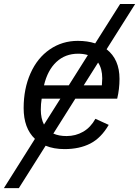

<svg xmlns="http://www.w3.org/2000/svg" viewBox="-86 -745 705 972"><path d="M295.4 -245.6 184.1 -68.8Q211.9 -56.2 251 -56.2Q296.9 -56.2 335 -78.1Q373 -100.1 397 -143.6L464.4 -112.8Q425.8 -46.4 371.1 -18.3Q316.4 9.8 240.7 9.8Q186.5 9.8 145 -7.3L9.3 207.5H-66.4L90.8 -42Q33.7 -96.2 33.7 -197.8Q33.7 -295.9 68.4 -373.8Q103 -451.7 166 -494.9Q229 -538.1 307.6 -538.1Q356.9 -538.1 396 -525.4L522 -724.6H598.1L453.6 -495.6Q519 -444.8 519 -345.7Q519 -294.4 507.3 -245.6ZM262.2 -313 358.9 -466.3Q335.9 -473.1 309.6 -473.1Q244.1 -473.1 199.5 -431.4Q154.8 -389.6 136.7 -313ZM120.6 -190.4Q120.6 -145 136.7 -114.3L219.7 -245.6H125Q120.6 -218.3 120.6 -190.4ZM431.6 -348.1Q431.6 -397.5 410.6 -428.2L337.9 -313H429.7Z"/></svg>

Font: Liberation Sans
Style: Italic
Weight: 400
Italic angle: -12°
Designer: Steve Matteson
Foundry: Ascender Corporation
Version: Version 2.1.5